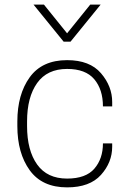

<svg xmlns="http://www.w3.org/2000/svg" viewBox="-20 -800 560 830"><path d="M97 -255Q97 -150 140.5 -89Q184 -28 270 -28Q351 -28 388 -71Q425 -114 425 -180H465V-166Q465 -98 416.5 -44Q368 10 270 10Q162 10 108.5 -64Q55 -138 55 -255V-275Q55 -392 108.5 -466Q162 -540 270 -540Q368 -540 416.5 -483.5Q465 -427 465 -359V-340H425Q425 -413 387.5 -457.5Q350 -502 270 -502Q184 -502 140.5 -441Q97 -380 97 -275ZM125 -780H170L270 -656L370 -780H415L285 -620H255Z"/></svg>

Font: Cooper Hewitt
Style: Light
Weight: 703
Designer: Village Type and Design LLC
Foundry: Cooper Hewitt Smithsonian Design Museum
Version: 1.000